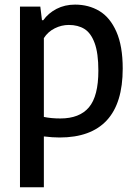

<svg xmlns="http://www.w3.org/2000/svg" viewBox="-20 -572 578 812"><path d="M64.5 -544H150.5L157.5 -486.5H163Q184.5 -516.5 219.2 -534.5Q254 -552.5 297.5 -552.5Q355 -552.5 400.2 -525.5Q445.5 -498.5 472.2 -438Q499 -377.5 499 -282Q499 -136 431.8 -63.2Q364.5 9.5 232 9.5Q202.5 9.5 165.5 5V220H64.5ZM396 -273Q396 -347.5 380.2 -390Q364.5 -432.5 337.2 -449.5Q310 -466.5 271 -466.5Q240 -466.5 211.5 -452.2Q183 -438 165.5 -411V-77.5Q196.5 -71 235 -71Q316.5 -71 356.2 -118.2Q396 -165.5 396 -273Z"/></svg>

Font: Encode Sans Semi Condensed Medium
Style: Regular
Weight: 500
Width: 4
Designer: Multiple Designers
Foundry: Impallari Type
Version: Version 2.000